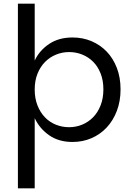

<svg xmlns="http://www.w3.org/2000/svg" viewBox="-20 -760 716 1040"><path d="M168 -432Q193 -486 245.5 -521.5Q298 -557 373 -557Q428 -557 475.5 -537Q523 -517 558 -480.5Q593 -444 613 -392Q633 -340 633 -276Q633 -212 613 -159.5Q593 -107 558 -69.5Q523 -32 475.5 -11.5Q428 9 373 9Q298 9 246 -27.5Q194 -64 168 -120V260H77V-740H168ZM540 -276Q540 -324 525 -362Q510 -400 484.5 -425.5Q459 -451 425.5 -464.5Q392 -478 354 -478Q317 -478 283 -464Q249 -450 223.5 -424Q198 -398 183 -360.5Q168 -323 168 -275Q168 -227 183 -189Q198 -151 223.5 -124.5Q249 -98 283 -84.5Q317 -71 354 -71Q392 -71 425.5 -85Q459 -99 484.5 -125Q510 -151 525 -189.5Q540 -228 540 -276Z"/></svg>

Font: Poppins
Style: Regular
Weight: 400
Designer: Ninad Kale (Devanagari), Jonny Pinhorn (Latin)
Foundry: Indian Type Foundry
Version: Version 3.002 2017